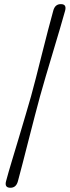

<svg xmlns="http://www.w3.org/2000/svg" viewBox="-20 -773 337 928"><path d="M130 -307.5Q140 -343.5 153.8 -397.2Q167.5 -451 182.5 -511Q197.5 -571 212 -626.5Q226.5 -682 237.5 -721.5Q246 -753.5 274.5 -753Q303.5 -753 294.5 -720.5Q285 -686 269 -631.8Q253 -577.5 234.8 -517Q216.5 -456.5 200.2 -400.8Q184 -345 173.5 -307.5Q163 -270 148.8 -214.8Q134.5 -159.5 119 -99.2Q103.5 -39 89.8 14.8Q76 68.5 66.5 103Q58 135 29.5 134.5Q0.5 134 9.5 102Q20 62.5 36.5 7.8Q53 -47 70.8 -106.2Q88.5 -165.5 104.2 -218.8Q120 -272 130 -307.5Z"/></svg>

Font: Fraunces 72pt S050
Style: Italic
Weight: 400
Italic angle: -16°
Version: Version 1.000; ttfautohint (v1.8.3)